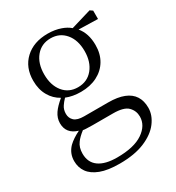

<svg xmlns="http://www.w3.org/2000/svg" viewBox="-186 -641 933 1015"><g transform="rotate(-30 280.0 -133.0)"><path d="M247 260Q175 260 130.5 243Q86 226 65 196.5Q44 167 44 128Q44 81 77 47Q103 22 146 1Q79 -19 79 -83Q79 -114 98 -142Q115 -167 151 -197Q113 -218 92 -255Q69 -294 69 -348Q69 -429 121 -477.5Q173 -526 259 -526Q303 -526 339 -513Q368 -503 389 -485L513 -522L529 -511V-460L412 -463Q449 -419 449 -348Q449 -294 425.5 -254.5Q402 -215 359 -193Q316 -171 259 -171Q209 -171 170 -187Q153 -169 144 -155Q131 -136 131 -110Q131 -84 149 -67.5Q167 -51 208 -51H355Q412 -51 450 -36Q488 -21 506.5 8Q525 37 525 79Q525 124 493.5 166Q462 208 400 234Q338 260 247 260ZM166 9Q136 32 121 53Q102 78 102 116Q102 170 140.5 197.5Q179 225 251 225Q355 225 409 188Q463 151 463 97Q463 62 438.5 37Q414 12 348 12H224Q204 12 187 11Q176 11 166 9ZM258 -200Q315 -200 349 -241.5Q383 -283 383 -349Q383 -416 349 -456.5Q315 -497 260 -497Q204 -497 170 -456Q136 -415 136 -348Q136 -282 169 -241Q202 -200 258 -200Z"/></g></svg>

Font: Early Summer Mincho Light
Style: Regular
Weight: 300
Designer: GuiWonder
Version: Version 1.002